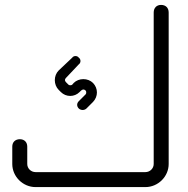

<svg xmlns="http://www.w3.org/2000/svg" viewBox="-20 -762 767 782"><path d="M572 0H125C73 0 30 -43 30 -94V-165C30 -183 42 -195 61 -195C79 -195 91 -183 91 -165V-94C91 -76 106 -61 125 -61H572C591 -61 606 -76 606 -94V-711C606 -730 618 -742 636 -742C655 -742 667 -730 667 -711V-94C667 -43 624 0 572 0ZM317 -314C310 -314 304 -317 301 -320C292 -329 292 -341 301 -350L329 -378C332 -381 332 -390 329 -393C323 -399 317 -399 310 -393L304 -387C283 -366 249 -366 228 -387L219 -396C198 -417 198 -454 219 -475L274 -527C280 -536 295 -536 301 -527C310 -521 310 -506 301 -500L249 -445C243 -439 243 -433 249 -427L259 -417C262 -414 271 -414 274 -417L280 -424C301 -445 338 -445 359 -424C380 -402 380 -369 359 -347L332 -320C329 -317 323 -314 317 -314Z"/></svg>

Font: Am-Hal
Style: Regular
Weight: 400
Designer: Multible Designers
Foundry: Kief Type Foundry
Version: Version 1.000;PS 001.000;hotconv 1.0.88;makeotf.lib2.5.64775